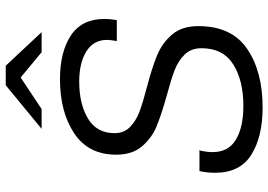

<svg xmlns="http://www.w3.org/2000/svg" viewBox="-153 -772 935 669"><g transform="rotate(-90 314.5 -437.5)"><path d="M583 -541Q583 -521 579 -498H506Q510 -522 510 -532Q510 -579 470 -604Q430 -629 365 -629Q287 -629 236 -598.5Q185 -568 185 -506Q185 -473 206.5 -452Q228 -431 260 -419Q292 -407 346 -393Q414 -375 456.5 -357.5Q499 -340 528.5 -305.5Q558 -271 558 -214Q558 -98 479 -44Q400 10 275 10Q172 10 109.5 -29.5Q47 -69 47 -155Q47 -169 48.5 -184Q50 -199 53 -210H126Q123 -205 121 -190Q119 -175 119 -164Q119 -109 162.5 -83Q206 -57 280 -57Q369 -57 425 -92.5Q481 -128 481 -203Q481 -239 459 -261.5Q437 -284 404.5 -296.5Q372 -309 316 -324Q248 -343 207.5 -360Q167 -377 138.5 -411Q110 -445 110 -500Q110 -597 184.5 -646.5Q259 -696 373 -696Q468 -696 525.5 -658Q583 -620 583 -541ZM379 -833 269 -760H200L352 -885H420L537 -760H467Z"/></g></svg>

Font: Chivo Light Italic
Style: Regular
Weight: 300
Italic angle: -8.05°
Designer: Hector Gatti
Foundry: Omnibus-Type
Version: Version 1.007